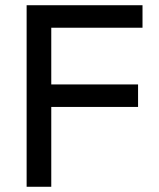

<svg xmlns="http://www.w3.org/2000/svg" viewBox="-20 -714 606 734"><path d="M81.8 0V-694H176V0ZM145.5 -305.2V-391.2H507.8V-305.2ZM145.5 -608V-694H524.8V-608Z"/></svg>

Font: Marine Company Thin
Style: Regular
Weight: 100
Designer: Rodrigo Fuenzalida
Foundry: fragTYPE
Version: Version 1.000